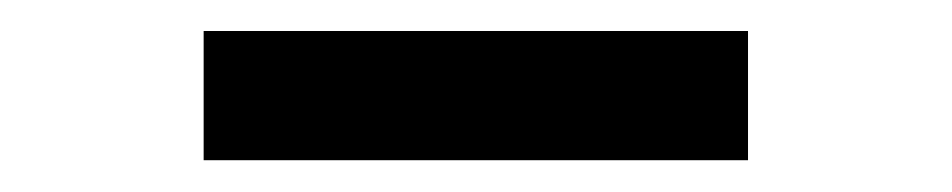

<svg xmlns="http://www.w3.org/2000/svg" viewBox="-20 -747 605 122"><path d="M455.3 -727.3H109.4V-645.2H455.3Z"/></svg>

Font: Magic Ui Pro
Style: Bold
Weight: 700
Designer: Stefan Endress, Andreas Faust
Version: Version 1.000;FEAKit 1.0